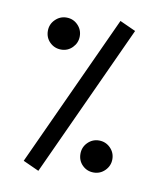

<svg xmlns="http://www.w3.org/2000/svg" viewBox="-76 -710 644 779"><g transform="rotate(10 245.5 -320.5)"><path d="M357.4 -649.4 422.9 -619.6 134.8 7.3 69.3 -22.5ZM74.2 -559.1Q74.2 -586.4 93.8 -605.7Q113.3 -625 140.1 -625Q167.5 -625 186.5 -605.7Q205.6 -586.4 205.6 -559.1Q205.6 -532.2 186.5 -512.7Q167.5 -493.2 140.1 -493.2Q112.8 -493.2 93.5 -512Q74.2 -530.8 74.2 -559.1ZM291 -90.8Q291 -118.2 310.3 -137.5Q329.6 -156.7 356.4 -156.7Q383.8 -156.7 403.1 -137.5Q422.4 -118.2 422.4 -90.8Q422.4 -64 403.1 -44.4Q383.8 -24.9 356.4 -24.9Q329.1 -24.9 310.1 -43.7Q291 -62.5 291 -90.8Z"/></g></svg>

Font: Vazirmatn RD UI
Style: Regular
Weight: 400
Designer: Saber Rastikerdar
Foundry: Saber Rastikerdar
Version: Version 33.003